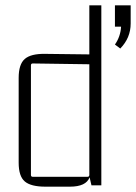

<svg xmlns="http://www.w3.org/2000/svg" viewBox="-20 -695 510 720"><path d="M411 -595V-675H470V-607Q470 -553 431 -513L411 -528Q432 -558 434 -595ZM315 -675H360V0H323L316 -30Q303 5 242 5H150Q96 5 73 -14.5Q50 -34 50 -85V-403Q50 -454 73 -474Q96 -494 150 -493L315 -491ZM315 -39V-454L103 -457Q96 -457 96 -450V-39Q96 -32 103 -32H308Q315 -32 315 -39Z"/></svg>

Font: Gemunu Libre ExtraLight
Style: Regular
Weight: 200
Designer: Puspanada Ekanayake, Sola Matas, Pathum Egodawatta, Kosala Senevirathne
Foundry: mooniak
Version: Version 1.100